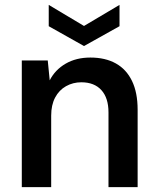

<svg xmlns="http://www.w3.org/2000/svg" viewBox="-20 -764 648 784"><path d="M69 0V-517H175L183 -436Q205 -479 248 -504Q291 -529 349 -529Q410 -529 453 -505Q496 -481 519 -433.5Q542 -386 542 -316V0H423V-305Q423 -364 394 -396Q365 -428 312 -428Q278 -428 249.5 -412Q221 -396 205 -365.5Q189 -335 189 -292V0ZM323 -576 179 -657V-744L323 -658L468 -744V-657Z"/></svg>

Font: DM Sans 11pt SemiBold
Style: Regular
Weight: 600
Version: Version 4.004;gftools[0.9.30]